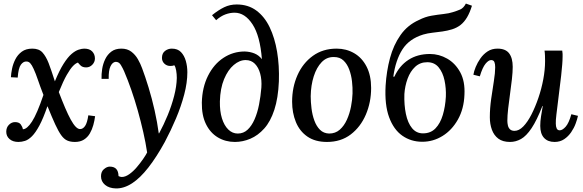

<svg xmlns="http://www.w3.org/2000/svg" viewBox="-20 -783 3259 1074"><path d="M83 11Q52 11 33.5 -5Q15 -21 15 -46Q15 -70 30 -85Q45 -100 64 -100Q87 -100 96.5 -86.5Q106 -73 108 -60Q131 -60 159 -103Q187 -146 223 -252Q204 -301 192 -336.5Q180 -372 168 -398Q158 -420 149 -429.5Q140 -439 128 -439Q111 -440 97 -421.5Q83 -403 79 -349L41 -351Q42 -372 47.5 -399Q53 -426 66 -451.5Q79 -477 102 -494Q125 -511 161 -511Q198 -511 217.5 -489.5Q237 -468 252 -430Q260 -410 268 -385.5Q276 -361 287 -328Q312 -389 335.5 -426Q359 -463 380 -481Q401 -499 419.5 -505Q438 -511 451 -511Q481 -511 496 -495Q511 -479 511 -456Q511 -436 496.5 -421Q482 -406 462 -406Q442 -406 431.5 -416Q421 -426 416 -433Q403 -429 388 -413.5Q373 -398 353.5 -364Q334 -330 309 -268Q328 -218 344.5 -179.5Q361 -141 375.5 -114.5Q390 -88 403 -74.5Q416 -61 428 -61Q444 -61 456 -78.5Q468 -96 474 -138L512 -133Q509 -109 502 -83.5Q495 -58 482.5 -36.5Q470 -15 449.5 -2Q429 11 399 11Q374 11 356 3Q338 -5 322.5 -26.5Q307 -48 289 -87Q271 -126 246 -188H245Q222 -121 200.5 -81Q179 -41 159 -21Q139 -1 120 5Q101 11 83 11Z M628 271Q590 270 567.5 251Q545 232 545 203Q545 177 561.5 163Q578 149 594 149Q642 149 643 202Q648 204 652 205.5Q656 207 661 207Q681 207 703 191.5Q725 176 745 152.5Q765 129 780.5 106.5Q796 84 803 70Q795 16 781.5 -43.5Q768 -103 751 -163.5Q734 -224 714.5 -280Q695 -336 674 -385Q667 -401 656 -419.5Q645 -438 626 -437Q609 -435 598 -412Q587 -389 588 -342H548Q547 -368 551.5 -397Q556 -426 568.5 -452Q581 -478 603 -494.5Q625 -511 659 -511Q692 -511 714.5 -494Q737 -477 751.5 -451.5Q766 -426 775 -401Q792 -356 811 -294Q830 -232 845 -165Q860 -98 868 -37H870Q896 -85 918 -138.5Q940 -192 954 -246Q968 -300 969 -347Q969 -368 965.5 -388.5Q962 -409 955 -418Q951 -416 945.5 -415Q940 -414 933 -414Q913 -414 899.5 -427Q886 -440 886 -459Q886 -485 903 -498Q920 -511 941 -511Q974 -511 992.5 -491.5Q1011 -472 1019.5 -442Q1028 -412 1028 -379Q1028 -321 1010.5 -254.5Q993 -188 964.5 -120.5Q936 -53 902 11Q856 95 810 154Q764 213 718.5 242.5Q673 272 628 271Z M1294 11Q1241 11 1198.5 -14.5Q1156 -40 1132 -89Q1108 -138 1109 -209Q1111 -294 1143.5 -359Q1176 -424 1230 -459.5Q1284 -495 1349 -495Q1379 -494 1403.5 -484Q1428 -474 1445 -452Q1435 -582 1392.5 -647Q1350 -712 1292 -712Q1267 -712 1241 -702.5Q1215 -693 1189 -670L1166 -698Q1202 -727 1234 -742.5Q1266 -758 1304 -758Q1368 -758 1414 -724Q1460 -690 1488.5 -630.5Q1517 -571 1530 -493.5Q1543 -416 1540 -328Q1536 -234 1514.5 -168.5Q1493 -103 1458 -64Q1423 -25 1380.5 -7Q1338 11 1294 11ZM1310 -36Q1342 -36 1365 -57.5Q1388 -79 1404 -115.5Q1420 -152 1429 -198Q1438 -244 1442 -293Q1445 -336 1435.5 -371Q1426 -406 1405.5 -426.5Q1385 -447 1354 -447Q1320 -447 1287.5 -419.5Q1255 -392 1233.5 -340.5Q1212 -289 1210 -216Q1209 -161 1221.5 -121Q1234 -81 1257 -58.5Q1280 -36 1310 -36Z M1863 -511Q1917 -511 1961 -485.5Q2005 -460 2030.5 -410.5Q2056 -361 2056 -291Q2056 -211 2026.5 -142Q1997 -73 1942 -31Q1887 11 1809 11Q1743 11 1699.5 -19Q1656 -49 1635 -100.5Q1614 -152 1614 -214Q1614 -295 1644 -362.5Q1674 -430 1730 -470.5Q1786 -511 1863 -511ZM1848 -464Q1808 -465 1779.5 -435.5Q1751 -406 1735 -356Q1719 -306 1718 -245Q1718 -213 1722.5 -176.5Q1727 -140 1738.5 -108.5Q1750 -77 1770 -57Q1790 -37 1821 -36Q1856 -36 1880.5 -57.5Q1905 -79 1920.5 -113.5Q1936 -148 1943.5 -187Q1951 -226 1952 -260Q1953 -293 1949 -328Q1945 -363 1933.5 -394Q1922 -425 1901.5 -444.5Q1881 -464 1848 -464Z M2342 10Q2279 10 2230.5 -24Q2182 -58 2156.5 -127.5Q2131 -197 2137 -304Q2142 -385 2161.5 -458Q2181 -531 2220.5 -587Q2260 -643 2323 -671Q2358 -689 2393 -695Q2428 -701 2460 -704.5Q2492 -708 2513 -715Q2536 -722 2554.5 -730Q2573 -738 2586 -763L2620 -751Q2608 -712 2592.5 -686Q2577 -660 2557 -644Q2537 -628 2509 -619Q2483 -611 2455 -607Q2427 -603 2399.5 -600Q2372 -597 2348 -590Q2269 -566 2231 -506.5Q2193 -447 2180 -354H2186Q2214 -415 2264.5 -448Q2315 -481 2385 -481Q2436 -481 2481.5 -455Q2527 -429 2554.5 -378.5Q2582 -328 2578 -253Q2575 -174 2541.5 -114.5Q2508 -55 2455.5 -22.5Q2403 10 2342 10ZM2346 -37Q2389 -37 2416 -65Q2443 -93 2457 -140Q2471 -187 2474 -242Q2476 -289 2466.5 -333.5Q2457 -378 2433.5 -406.5Q2410 -435 2370 -435Q2330 -435 2302.5 -409.5Q2275 -384 2260 -343Q2245 -302 2242 -257Q2240 -196 2250.5 -145.5Q2261 -95 2285 -66Q2309 -37 2346 -37Z M2833 11Q2792 11 2767.5 -7.5Q2743 -26 2731.5 -57.5Q2720 -89 2720 -127Q2720 -177 2727.5 -229.5Q2735 -282 2742.5 -329Q2750 -376 2750 -407Q2750 -425 2745.5 -436Q2741 -447 2727 -447Q2713 -447 2696 -426.5Q2679 -406 2664 -356L2628 -365Q2631 -384 2641 -408.5Q2651 -433 2667.5 -456.5Q2684 -480 2707.5 -495.5Q2731 -511 2763 -511Q2808 -511 2828 -484.5Q2848 -458 2848 -409Q2848 -380 2843.5 -340Q2839 -300 2833 -257.5Q2827 -215 2822.5 -175.5Q2818 -136 2818 -107Q2818 -95 2821 -81.5Q2824 -68 2833 -59.5Q2842 -51 2858 -51Q2883 -51 2907 -75.5Q2931 -100 2952.5 -142Q2974 -184 2991.5 -235Q3009 -286 3019 -339.5Q3029 -393 3029 -441Q3029 -455 3028.5 -471Q3028 -487 3026 -500H3125Q3127 -488 3127 -481.5Q3127 -475 3127 -467Q3127 -448 3125 -422.5Q3123 -397 3119 -360Q3115 -323 3108 -270Q3102 -222 3098.5 -192Q3095 -162 3092.5 -143.5Q3090 -125 3089.5 -113.5Q3089 -102 3089 -92Q3089 -75 3094 -64.5Q3099 -54 3111 -54Q3126 -54 3144 -74Q3162 -94 3176 -144L3213 -135Q3209 -116 3200 -91.5Q3191 -67 3175 -43.5Q3159 -20 3136 -4.5Q3113 11 3082 11Q3044 11 3023 -12Q3002 -35 3002 -79Q3002 -105 3006.5 -132.5Q3011 -160 3016 -190H3014Q2983 -110 2953.5 -66Q2924 -22 2894.5 -5.5Q2865 11 2833 11Z"/></svg>

Font: Lora Medium
Style: Italic
Weight: 500
Italic angle: -3°
Designer: Olga Karpushina, Alexei Vanyashin (Cyrillic)
Foundry: Cyreal
Version: Version 3.004